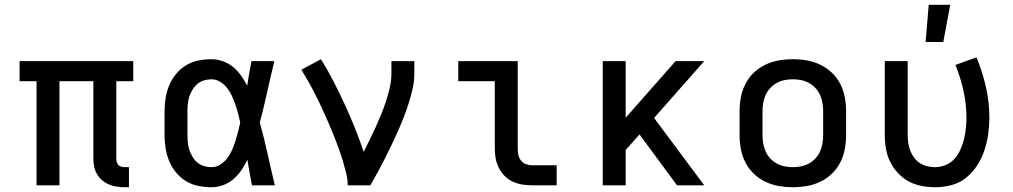

<svg xmlns="http://www.w3.org/2000/svg" viewBox="-20 -776 4240 804"><path d="M502 8Q485 8 468.5 5.5Q452 3 436.5 -3.5Q421 -10 408 -21Q395 -32 386.5 -46.5Q378 -61 374.5 -77.5Q371 -94 371 -111V-436H229V0H133V-436H62V-520H538V-436H467V-111Q467 -104 469 -97Q471 -90 476 -85Q481 -80 488 -78Q495 -76 502 -76H520V8Z M866 8Q838 8 810.5 2.5Q783 -3 759 -17.5Q735 -32 717 -54Q699 -76 688.5 -101.5Q678 -127 673.5 -154.5Q669 -182 669 -210V-310Q669 -338 673.5 -365.5Q678 -393 688.5 -418.5Q699 -444 717 -466Q735 -488 759 -502.5Q783 -517 810.5 -522.5Q838 -528 866 -528Q890 -528 913.5 -519.5Q937 -511 956 -495.5Q975 -480 989.5 -459.5Q1004 -439 1015 -417Q1019 -443 1023.5 -468.5Q1028 -494 1033 -520H1129Q1113 -456 1099 -391.5Q1085 -327 1068 -263Q1086 -198 1100.5 -132Q1115 -66 1131 0H1035Q1030 -27 1025 -53.5Q1020 -80 1016 -107Q1005 -84 991 -63.5Q977 -43 958 -26.5Q939 -10 915 -1Q891 8 866 8ZM866 -76Q886 -76 903 -87Q920 -98 932 -114Q944 -130 952 -148.5Q960 -167 966 -186Q972 -205 977 -224.5Q982 -244 986 -263Q982 -282 977 -301Q972 -320 965.5 -338.5Q959 -357 951 -374.5Q943 -392 931 -407.5Q919 -423 902 -433.5Q885 -444 866 -444Q850 -444 834.5 -439.5Q819 -435 807 -425Q795 -415 786.5 -401Q778 -387 773 -372Q768 -357 766.5 -341.5Q765 -326 765 -310V-210Q765 -194 766.5 -178.5Q768 -163 773 -148Q778 -133 786.5 -119Q795 -105 807 -95Q819 -85 834.5 -80.5Q850 -76 866 -76Z M1436 0Q1436 -26 1429.5 -51.5Q1423 -77 1415.5 -102.5Q1408 -128 1399 -152.5Q1390 -177 1380.5 -201.5Q1371 -226 1360.5 -250Q1350 -274 1339.5 -298Q1329 -322 1317.5 -345.5Q1306 -369 1294 -392.5Q1282 -416 1269 -438.5Q1256 -461 1242 -484L1324 -528Q1352 -483 1376.5 -435.5Q1401 -388 1423.5 -339Q1446 -290 1466 -240.5Q1486 -191 1503 -140Q1516 -166 1529 -192.5Q1542 -219 1554 -245.5Q1566 -272 1577 -299Q1588 -326 1597 -354Q1606 -382 1612.5 -410.5Q1619 -439 1619 -468V-520H1715V-468Q1715 -436 1708 -405Q1701 -374 1691.5 -344Q1682 -314 1670.5 -284.5Q1659 -255 1646 -226Q1633 -197 1619.5 -168.5Q1606 -140 1591.5 -111.5Q1577 -83 1562 -55.5Q1547 -28 1531 0Z M2207 0Q2186 0 2165.5 -3.5Q2145 -7 2126 -16Q2107 -25 2092.5 -40Q2078 -55 2068.5 -74Q2059 -93 2055.5 -113.5Q2052 -134 2052 -155V-436H1899V-520H2148V-155Q2148 -142 2150.5 -128.5Q2153 -115 2161 -104.5Q2169 -94 2181.5 -89Q2194 -84 2207 -84H2311V0Z M2504 0V-520H2600V-283L2809 -520H2929L2719 -282L2929 0H2815L2658 -213L2600 -148V0Z M3300 8Q3270 8 3241 3Q3212 -2 3185 -15Q3158 -28 3136.5 -48.5Q3115 -69 3101.5 -95.5Q3088 -122 3082.5 -151Q3077 -180 3077 -210V-310Q3077 -340 3082.5 -369Q3088 -398 3101.5 -424.5Q3115 -451 3136.5 -471.5Q3158 -492 3185 -505Q3212 -518 3241 -523Q3270 -528 3300 -528Q3330 -528 3359 -523Q3388 -518 3415 -505Q3442 -492 3463.5 -471.5Q3485 -451 3498.5 -424.5Q3512 -398 3517.5 -369Q3523 -340 3523 -310V-210Q3523 -180 3517.5 -151Q3512 -122 3498.5 -95.5Q3485 -69 3463.5 -48.5Q3442 -28 3415 -15Q3388 -2 3359 3Q3330 8 3300 8ZM3300 -76Q3318 -76 3335 -79.5Q3352 -83 3367.5 -91.5Q3383 -100 3395 -113Q3407 -126 3414 -142Q3421 -158 3424 -175Q3427 -192 3427 -210V-310Q3427 -328 3424 -345Q3421 -362 3414 -378Q3407 -394 3395 -407Q3383 -420 3367.5 -428.5Q3352 -437 3335 -440.5Q3318 -444 3300 -444Q3282 -444 3265 -440.5Q3248 -437 3232.5 -428.5Q3217 -420 3205 -407Q3193 -394 3186 -378Q3179 -362 3176 -345Q3173 -328 3173 -310V-210Q3173 -192 3176 -175Q3179 -158 3186 -142Q3193 -126 3205 -113Q3217 -100 3232.5 -91.5Q3248 -83 3265 -79.5Q3282 -76 3300 -76Z M3896 8Q3867 8 3838.5 2.5Q3810 -3 3785 -16.5Q3760 -30 3740 -51.5Q3720 -73 3707.5 -98.5Q3695 -124 3690 -152.5Q3685 -181 3685 -210V-520H3781V-210Q3781 -193 3783.5 -176.5Q3786 -160 3792 -144.5Q3798 -129 3808 -115.5Q3818 -102 3832 -93Q3846 -84 3862.5 -80Q3879 -76 3896 -76Q3918 -76 3940 -85Q3962 -94 3977 -111Q3992 -128 4001.5 -149Q4011 -170 4016.5 -192.5Q4022 -215 4024.5 -238Q4027 -261 4027 -284Q4027 -340 4014.5 -396Q4002 -452 3981 -504L4069 -536Q4094 -476 4108.5 -412Q4123 -348 4123 -283Q4123 -249 4118 -214Q4113 -179 4102 -146Q4091 -113 4072 -83.5Q4053 -54 4026 -32Q3999 -10 3965 -1Q3931 8 3896 8ZM3856 -600 3869 -756H3959L3930 -600Z"/></svg>

Font: Iosevka Fixed Medium Extended
Style: Regular
Weight: 500
Width: 7
Monospace: yes
Designer: Belleve Invis
Foundry: Belleve Invis
Version: Version 24.1.1; ttfautohint (v1.8.4)